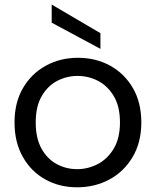

<svg xmlns="http://www.w3.org/2000/svg" viewBox="-20 -809 680 838"><path d="M316.4 8.5Q239.2 8.5 177.4 -26Q115.6 -60.5 79.5 -124.4Q43.4 -188.3 43.4 -274.5Q43.4 -361.5 80.3 -424.7Q117.2 -487.8 180.1 -522.3Q243 -556.8 320.2 -556.8Q398.2 -556.8 460.8 -522.3Q523.3 -487.8 560.1 -424.7Q596.8 -361.5 596.8 -274.5Q596.8 -188.3 559.3 -124.4Q521.8 -60.5 458.1 -26Q394.5 8.5 316.4 8.5ZM316.4 -70.7Q364.1 -70.7 406.8 -92.9Q449.4 -115.1 476.5 -160.5Q503.6 -205.9 503.6 -274.5Q503.6 -344.1 476.9 -389.1Q450.2 -434 408.3 -455.8Q366.4 -477.6 318.7 -477.6Q271.1 -477.6 229.4 -455.8Q187.8 -434 161.8 -389.1Q135.9 -344.1 135.9 -274.5Q135.9 -205.9 161.1 -160.5Q186.3 -115.1 227.5 -92.9Q268.8 -70.7 316.4 -70.7ZM205.6 -710V-789.1L418.3 -664.2V-595.8Z"/></svg>

Font: Poppins Variable
Style: Regular
Weight: 100
Designer: Jonny Pinhorn
Foundry: Indian Type Foundry
Version: Version 6.000